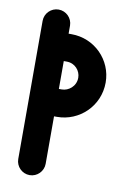

<svg xmlns="http://www.w3.org/2000/svg" viewBox="-83 -636 554 828"><g transform="rotate(10 194.0 -222.5)"><path d="M240 -310C240 -272 208 -248 179 -248H166V-370H179C216 -370 240 -340 240 -310ZM179 -128C276 -128 360 -206 360 -310C360 -409 280 -490 179 -490H166V-525C166 -558 139 -585 106 -585C73 -585 46 -558 46 -525V80C46 113 73 140 106 140C139 140 166 113 166 80V-128Z"/></g></svg>

Font: LS
Style: Bold
Weight: 700
Designer: BSozoo
Foundry: BSozoo
Version: Version 001.000